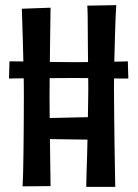

<svg xmlns="http://www.w3.org/2000/svg" viewBox="-20 -728 537 748"><path d="M15 -422 17 -489Q17 -489 32.5 -489Q48 -489 73.5 -488.5Q99 -488 130 -487.5Q161 -487 192 -486.5Q223 -486 249 -486Q268 -486 296.5 -486Q325 -486 356.5 -486.5Q388 -487 416 -487.5Q444 -488 461 -488.5Q478 -489 478 -489L480 -422Q480 -422 461.5 -422Q443 -422 413 -422.5Q383 -423 350.5 -423.5Q318 -424 289 -424Q260 -424 243 -424Q199 -424 158 -423.5Q117 -423 85 -423Q53 -423 34 -422.5Q15 -422 15 -422ZM316 0Q316 -14 317 -47.5Q318 -81 319.5 -125.5Q321 -170 321.5 -217.5Q322 -265 323 -308Q324 -351 324 -381Q324 -412 323.5 -451Q323 -490 322.5 -530.5Q322 -571 322 -607.5Q322 -644 321.5 -670Q321 -696 320 -706L433 -708Q432 -695 430.5 -664.5Q429 -634 428 -591Q427 -548 425.5 -495Q424 -442 424 -383Q424 -323 425 -261.5Q426 -200 426.5 -146Q427 -92 428 -53Q429 -14 429 0ZM121 -267 386 -273V-183L121 -187ZM68 -2Q69 -16 70 -51.5Q71 -87 71.5 -136Q72 -185 72.5 -241Q73 -297 73 -353Q73 -411 71.5 -467Q70 -523 69 -570Q68 -617 66.5 -650Q65 -683 65 -694L177 -698Q177 -689 176.5 -661Q176 -633 175.5 -593.5Q175 -554 174.5 -510Q174 -466 173.5 -424.5Q173 -383 173 -352Q173 -323 173.5 -282Q174 -241 174.5 -196.5Q175 -152 175.5 -111Q176 -70 176.5 -41Q177 -12 177 -3Z"/></svg>

Font: Truculenta SemiBold
Style: Regular
Weight: 600
Version: Version 1.002